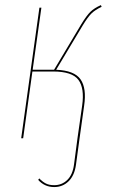

<svg xmlns="http://www.w3.org/2000/svg" viewBox="-20 -548 450 761"><path d="M382.8 -521Q356.9 -508.8 342.5 -494.6Q328.1 -480.5 307.6 -446.8L202.6 -271.5Q274.9 -268.6 299.3 -233.4Q323.7 -198.2 313.5 -129.4L295.4 0L281.2 104.5Q275.4 147.5 252 170.4Q228.5 193.4 194.8 193.4Q156.7 193.4 131.3 165L135.7 159.2Q148.4 172.4 161.6 179.2Q174.8 186 194.8 186Q225.1 186 246.6 165.3Q268.1 144.5 273.4 104L287.1 0L305.7 -129.9Q315.4 -198.2 290.8 -231.4Q266.1 -264.6 190.4 -264.6H108.4L71.8 0H64L136.2 -517.6H144L109.4 -271.5H194.3L302.2 -452.1Q323.2 -486.3 338.1 -501Q353 -515.6 379.9 -527.8Z"/></svg>

Font: Fira Sans Compressed Eight
Style: Italic
Weight: 100
Width: 3
Italic angle: -8°
Designer: Carrois Corporate & Edenspiekermann AG
Foundry: Carrois Corporate GbR & Edenspiekermann AG
Version: Version 4.203;PS 004.203;hotconv 1.0.88;makeotf.lib2.5.64775